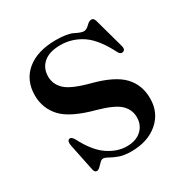

<svg xmlns="http://www.w3.org/2000/svg" viewBox="-118 -566 660 679"><g transform="rotate(-30 212.5 -226.5)"><path d="M226.5 -13Q264 -13 286 -33Q308 -53 308 -85Q308 -116 285.2 -138Q262.5 -160 198 -178Q103.5 -203 68.8 -241Q34 -279 34 -331.5Q34 -393 77 -428.8Q120 -464.5 196 -464.5Q242.5 -464.5 265 -453Q287.5 -441.5 298 -441.5Q309 -441.5 320.2 -453Q331.5 -464.5 341 -464.5Q350 -464.5 354 -452L387 -332.5Q393 -313.5 382 -309.5Q371.5 -305 364 -317.5Q329 -387 288.8 -414Q248.5 -441 200.5 -441Q155.5 -441 131.8 -420.5Q108 -400 108 -366Q108 -334.5 132 -311.5Q156 -288.5 228.5 -269.5Q312.5 -247.5 347.2 -211Q382 -174.5 382 -119Q382 -61 340.2 -25.2Q298.5 10.5 231.5 10.5Q202 10.5 182.8 3.5Q163.5 -3.5 151 -10.8Q138.5 -18 131 -18Q124.5 -18 117.5 -11Q110.5 -4 103.8 2.8Q97 9.5 91 9.5Q81.5 9.5 79 -3.5L56.5 -112.5Q52 -133.5 61.5 -137.5Q71 -141.5 80 -126.5Q111.5 -65 149.5 -39Q187.5 -13 226.5 -13Z"/></g></svg>

Font: Fraunces 72pt
Style: Regular
Weight: 400
Version: Version 1.000;[0bf87f6ff]